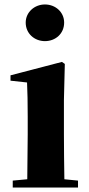

<svg xmlns="http://www.w3.org/2000/svg" viewBox="-20 -839 398 859"><path d="M181 -655C229 -655 267 -689 267 -738C267 -784 229 -819 181 -819C134 -819 95 -784 95 -738C95 -689 134 -655 181 -655ZM101 0H329V-31L268 -37C267 -95 266 -182 266 -238V-392L270 -553L257 -562L27 -502V-478L101 -470C103 -423 104 -384 104 -318V-238L102 -37L37 -31V0Z"/></svg>

Font: Noto Serif CJK SC Black
Style: Regular
Weight: 900
Designer: Ryoko NISHIZUKA 西塚涼子 (kana & ideographs); Frank Grießhammer (Latin, Greek & Cyrillic); Wenlong ZHANG 张文龙 (bopomofo); San
Foundry: Adobe
Version: Version 2.001;hotconv 1.1.0;makeotfexe 2.6.0